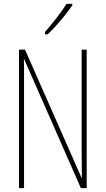

<svg xmlns="http://www.w3.org/2000/svg" viewBox="-20 -970 544 990"><path d="M427 0H397L105 -664H103Q104 -644 104 -617Q104 -590 104 -548V0H78V-714H109L400 -54H402Q402 -88 401.5 -123.5Q401 -159 401 -181V-714H427ZM353 -943Q337 -919 314.5 -891Q292 -863 269 -837.5Q246 -812 226 -793H212V-805Q246 -845 272 -878Q298 -911 323 -950H353Z"/></svg>

Font: Noto Sans Telugu ExtraCondensed Thin
Style: Regular
Weight: 100
Width: 2
Designer: Jelle Bosma - Monotype Design Team
Foundry: Monotype Imaging Inc.
Version: Version 2.005; ttfautohint (v1.8.4.7-5d5b)